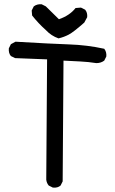

<svg xmlns="http://www.w3.org/2000/svg" viewBox="-20 -858 540 902"><path d="M228.5 23.4 209 13.7Q199.2 2 197.3 -13.7L201.2 -579.1L50.8 -585L31.2 -594.7Q19.5 -608.4 21.5 -630.9L31.2 -650.4L52.7 -662.1Q218.8 -652.3 304.2 -649.4Q389.6 -646.5 469.7 -628.9Q481.4 -614.3 479.5 -592.8L469.7 -573.2Q454.1 -561.5 432.6 -561.5Q395.5 -567.4 356.4 -569.3Q317.4 -571.3 278.3 -573.2L274.4 -5.9L264.6 13.7Q251 25.4 228.5 23.4ZM254.9 -677.7Q220.7 -689.5 195.3 -716.8Q160.2 -748 130.9 -785.2L128.9 -808.6L138.7 -828.1Q154.3 -839.8 175.8 -837.9L195.3 -828.1L256.8 -767.6Q307.6 -785.2 335 -820.3L360.4 -822.3L379.9 -812.5Q391.6 -798.8 389.6 -777.3L376 -752Q325.2 -707 302.7 -695.3Q280.3 -683.6 254.9 -677.7Z"/></svg>

Font: JasonHandwriting4
Style: Regular
Weight: 400
Version: Version 1.01.21